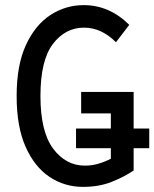

<svg xmlns="http://www.w3.org/2000/svg" viewBox="-20 -720 603 750"><path d="M45 -345Q45 -465 81 -543.5Q117 -622 176.5 -661Q236 -700 307 -700Q407 -700 485 -623L433 -555Q405 -583 374 -597.5Q343 -612 308 -612Q235 -612 186.5 -548Q138 -484 138 -345Q138 -206 187.5 -139.5Q237 -73 312 -73Q339 -73 364.5 -80.5Q390 -88 413 -100V-141H277V-218H413V-277H297V-361H502V-218H563V-141H502V-54Q465 -29 416 -9.5Q367 10 304 10Q232 10 173.5 -29Q115 -68 80 -146.5Q45 -225 45 -345Z"/></svg>

Font: Radio Canada Condensed
Style: Regular
Weight: 400
Width: 3
Designer: Charles Daoud, Etienne Aubert Bonn, Alexandre Saumier Demers, Jacques Le Bailly
Foundry: Radio-Canada
Version: Version 2.104; ttfautohint (v1.8.4.7-5d5b);gftools[0.9.28.de